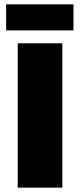

<svg xmlns="http://www.w3.org/2000/svg" viewBox="-20 -858 366 878"><path d="M316 -838V-719H8V-838ZM265 -660V0H61V-660Z"/></svg>

Font: Elaine Sans ExtraBold
Style: Regular
Weight: 800
Designer: Wei Huang
Foundry: Wei Huang
Version: Version 2.001;December 24, 2019;FontCreator 12.0.0.2547 64-b